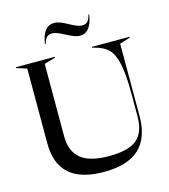

<svg xmlns="http://www.w3.org/2000/svg" viewBox="-131 -1008 990 1126"><g transform="rotate(-15 364.0 -445.0)"><path d="M82 -232V-687L19 -707V-712H256V-707L188 -687V-246Q188 -157 242 -112Q296 -67 413 -67Q534 -67 584 -110.5Q634 -154 634 -249V-389Q634 -508 619 -572Q604 -636 575.5 -663Q547 -690 496 -703L481 -707V-712H710V-707L646 -687V-248Q646 -116 575.5 -50.5Q505 15 360 15Q82 15 82 -232ZM349 -822Q325 -835 307.5 -842Q290 -849 274 -849Q255 -849 243 -837.5Q231 -826 224 -799H219Q235 -905 302 -905Q320 -905 339.5 -897.5Q359 -890 386 -875Q410 -862 427.5 -855Q445 -848 460 -848Q481 -848 492.5 -860.5Q504 -873 510 -900H515Q499 -793 432 -793Q414 -793 396.5 -800Q379 -807 349 -822Z"/></g></svg>

Font: Nyght Serif
Style: Regular
Weight: 400
Designer: Maksym Kobuzan
Version: Version 0.410